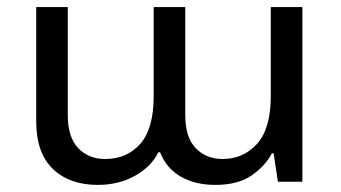

<svg xmlns="http://www.w3.org/2000/svg" viewBox="-20 -512 960 541"><path d="M255 9Q176 9 129 -36Q82 -81 82 -171V-492H171V-188Q171 -125 200.5 -94.5Q230 -64 276 -64Q338 -64 375.5 -107Q413 -150 413 -241V-492H502V-188Q502 -125 531.5 -94.5Q561 -64 607 -64Q666 -64 704.5 -107Q743 -150 743 -241V-492H832V0H763L751 -80H746Q728 -45 689.5 -18Q651 9 586 9Q531 9 490 -14Q449 -37 431 -83H426Q407 -43 361 -17Q315 9 255 9Z"/></svg>

Font: Go Noto Kurrent-Regular
Style: Regular
Weight: 400
Designer: Monotype Design Team
Foundry: Monotype Imaging Inc.
Version: Version 2.012; ttfautohint (v1.8.4.7-5d5b)